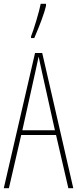

<svg xmlns="http://www.w3.org/2000/svg" viewBox="-20 -994 407 1014"><path d="M276 -281H92L27 0H0L165 -714H203L367 0H341ZM202 -612 184 -695Q173 -641 166 -612L98 -306H270ZM144 -802Q155 -829 172 -886Q189 -943 195 -974H223V-963Q210 -907 161 -793H144Z"/></svg>

Font: Noto Sans Display Thin Cond
Style: Regular
Weight: 250
Width: 3
Designer: Monotype Design team
Foundry: Monotype Imaging Inc.
Version: Version 1.000